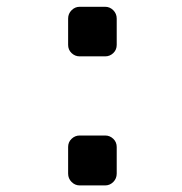

<svg xmlns="http://www.w3.org/2000/svg" viewBox="-20 -569 540 571"><path d="M216.8 -17.6Q203.1 -17.6 192.9 -27.8Q182.6 -38.1 182.6 -52.7V-131.8Q182.6 -146.5 192.9 -156.2Q203.1 -166 216.8 -166H293Q306.6 -166 316.9 -156.2Q327.1 -146.5 327.1 -131.8V-52.7Q327.1 -38.1 316.9 -27.8Q306.6 -17.6 293 -17.6ZM216.8 -401.4Q203.1 -401.4 192.9 -411.1Q182.6 -420.9 182.6 -435.5V-513.7Q182.6 -528.3 192.9 -538.6Q203.1 -548.8 216.8 -548.8H293Q306.6 -548.8 316.9 -538.6Q327.1 -528.3 327.1 -513.7V-435.5Q327.1 -420.9 316.9 -411.1Q306.6 -401.4 293 -401.4Z"/></svg>

Font: Rounded-L Mgen+ 1m bold
Style: Bold
Weight: 700
Designer: [Source Han Sans]
Ryoko NISHIZUKA  (kana & ideographs); Paul D. Hunt (Latin, Greek & Cyrillic); Wenlong ZHANG  (bopomofo
Version: Version 1.059.20150602